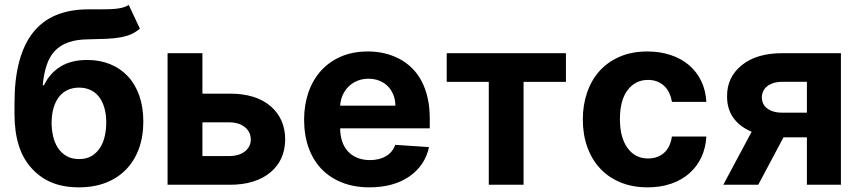

<svg xmlns="http://www.w3.org/2000/svg" viewBox="-20 -766 3563 796"><path d="M40.1 -338.4Q40.1 -437.1 59.5 -509.9Q78.8 -582.7 116.8 -630.9Q154.8 -679 211.3 -702.8Q267.8 -726.6 342.3 -727.3H386.4Q408.4 -727.3 427.2 -727.6Q446 -728 462 -729.8Q478 -731.5 490.9 -735.3Q503.9 -739 513.8 -745.7L560 -647Q542.6 -632.5 523.1 -623.9Q503.6 -615.4 478.5 -611Q453.5 -606.5 421.5 -605.1Q389.6 -603.7 347.3 -603Q297.9 -602.6 263.7 -590.6Q229.4 -578.5 207.2 -554.7Q185 -530.9 173.3 -495.4Q161.6 -459.9 157 -412.6H162.3Q186.8 -463.1 231.2 -490.2Q275.6 -517.4 341.6 -517.4Q393.8 -517.4 436.6 -500Q479.4 -482.6 510.1 -449.8Q540.8 -416.9 557.5 -369.5Q574.2 -322.1 574.2 -262.1Q574.2 -199.9 555.8 -149.5Q537.3 -99.1 502.7 -63.4Q468 -27.7 418.7 -8.5Q369.3 10.7 307.5 10.7Q244.3 10.7 196.4 -8.5Q148.4 -27.7 111.9 -67.5Q40.1 -144.5 40.1 -293.7ZM193.9 -257.1Q193.9 -229.8 199.8 -202.8Q205.6 -175.8 219.1 -154.5Q232.6 -133.2 254.4 -119.9Q276.3 -106.5 308.2 -106.5Q339.8 -106.5 361.2 -120Q382.5 -133.5 395.8 -155Q409.1 -176.5 414.8 -203.5Q420.5 -230.5 420.5 -257.1Q420.5 -292.3 412.6 -319.2Q404.8 -346.2 390.3 -364.9Q375.7 -383.5 354.8 -393.1Q333.8 -402.7 307.5 -402.7Q281.6 -402.7 260.7 -393.1Q239.7 -383.5 225 -364.9Q210.2 -346.2 202.2 -319.2Q194.2 -292.3 193.9 -257.1Z M674.7 -545.5H819.2V-377.8H932.5Q1041.2 -377.8 1101.6 -326Q1161.9 -274.1 1162.3 -188.2Q1161.9 -102.6 1101.6 -51.8Q1040.1 0 932.5 0H674.7ZM819.2 -119H932.5Q948.2 -119 963.6 -123Q979 -127.1 991.5 -135.5Q1003.9 -143.8 1011.7 -156.8Q1019.5 -169.7 1019.9 -187.1Q1019.5 -205.3 1012.1 -218.8Q1004.6 -232.2 992.4 -241.1Q980.1 -250 964.7 -254.4Q949.2 -258.9 932.5 -258.9H819.2Z M1240.8 -270.2Q1240.8 -329.9 1258.2 -381.4Q1275.6 -432.9 1309.3 -471.1Q1343 -509.2 1392.4 -530.9Q1441.8 -552.6 1505.3 -552.6Q1577.4 -552.6 1635.7 -522Q1664.8 -506.7 1688 -483.8Q1711.3 -460.9 1727.6 -430Q1744 -399.1 1752.8 -360.6Q1761.7 -322.1 1761.7 -275.6V-234H1390.3V-233.7Q1390.3 -204.5 1398.3 -180.4Q1406.2 -156.2 1422.1 -138.8Q1437.9 -121.4 1460.9 -111.9Q1484 -102.3 1513.8 -102.3Q1552.6 -102.3 1579.9 -118.3Q1607.2 -134.2 1618.6 -165.5L1758.5 -156.2Q1742.5 -80.3 1677.6 -34.8Q1611.9 10.7 1511.4 10.7Q1448.5 10.7 1398.4 -9.1Q1348.4 -28.8 1313.2 -65.2Q1278.1 -101.6 1259.4 -153.6Q1240.8 -205.6 1240.8 -270.2ZM1390.3 -327.8H1619.3Q1619 -352.3 1610.8 -372.9Q1602.6 -393.5 1588.1 -408.2Q1573.5 -422.9 1553.1 -431.3Q1532.7 -439.6 1507.8 -439.6Q1483.3 -439.6 1462.4 -431.3Q1441.4 -422.9 1426 -408Q1410.5 -393.1 1401.1 -372.7Q1391.7 -352.3 1390.3 -327.8Z M2326.3 -545.5V-426.5H2150.6V0H2006.4V-426.5H1832V-545.5Z M2664.1 -552.6Q2717.3 -552.6 2761.4 -537.6Q2805.4 -522.7 2837.2 -495.4Q2869 -468 2887.4 -429.5Q2905.9 -391 2908.4 -343.8H2765.6Q2762.4 -364 2754.4 -380.9Q2746.4 -397.7 2733.8 -409.6Q2721.2 -421.5 2704.4 -428.1Q2687.5 -434.7 2666.5 -434.7Q2614 -434.7 2582 -392.4Q2550.1 -350.5 2550.1 -272.7Q2550.1 -233 2558.1 -203.3Q2566.1 -173.7 2582 -152Q2613.3 -109 2666.5 -109Q2706.3 -109 2732.6 -131.9Q2758.9 -154.8 2765.6 -199.9H2908.4Q2905.9 -153.1 2887.8 -114.2Q2869.7 -75.3 2838.2 -47.6Q2806.8 -19.9 2763 -4.6Q2719.1 10.7 2664.8 10.7Q2602.6 10.7 2552.7 -9.8Q2502.8 -30.2 2468.2 -67.3Q2433.6 -104.4 2415 -156.1Q2396.3 -207.7 2396.3 -270.6Q2396.3 -331 2414.1 -382.6Q2431.8 -434.3 2465.9 -472.1Q2500 -509.9 2549.9 -531.2Q2599.8 -552.6 2664.1 -552.6Z M2978.7 0 3096.2 -219.8Q3045.8 -241.1 3019.9 -278.2Q2994 -315.3 2994.3 -366.5Q2993.6 -446.4 3055.8 -496.1Q3116.8 -545.5 3223 -545.5H3466.3V0H3325.3V-196.7H3228.3L3123.6 0ZM3221.6 -299H3325.3V-426.8H3223Q3202.1 -426.8 3186.3 -421.7Q3170.5 -416.5 3159.8 -407.7Q3149.1 -398.8 3143.8 -387.1Q3138.5 -375.4 3138.5 -362.2Q3138.5 -349.1 3143.6 -337.5Q3148.8 -326 3159.3 -317.5Q3169.7 -308.9 3185.4 -304Q3201 -299 3221.6 -299Z"/></svg>

Font: Inter P
Style: Bold
Weight: 700
Designer: Rasmus Andersson
Foundry: rsms
Version: Version 3.018;git-588b23468